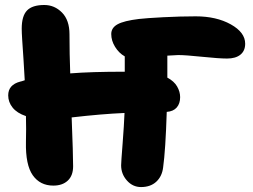

<svg xmlns="http://www.w3.org/2000/svg" viewBox="-20 -714 1022 777"><path d="M195.8 37.1Q142.1 37.1 112.5 -4.9Q83 -46.9 85 -139.2Q86.4 -191.4 85 -244.1Q48.8 -256.3 31 -278.6Q13.2 -300.8 13.2 -328.1Q13.2 -371.1 62 -383.8Q65.9 -384.3 80.1 -389.2Q78.1 -427.7 75 -475.1Q71.8 -522.5 69.8 -552.7Q67.9 -583 67.9 -598.1Q67.9 -649.4 89.4 -671.6Q110.8 -693.8 159.2 -693.8Q200.7 -693.8 231 -663.1Q261.2 -632.3 261.2 -575.2Q261.2 -494.6 264.2 -417Q347.7 -423.8 484.9 -423.8V-485.8Q461.4 -499 445.8 -524.2Q430.2 -549.3 430.2 -576.2Q430.2 -601.6 455.8 -615.7Q481.4 -629.9 542 -637.2Q570.3 -640.6 640.6 -644.3Q710.9 -647.9 772 -647.9Q855.5 -647.9 913.8 -615.5Q972.2 -583 972.2 -537.1Q972.2 -508.3 952.9 -492.7Q933.6 -477.1 898.9 -477.1Q867.2 -477.1 799.1 -484.1Q731 -491.2 701.2 -491.2Q692.4 -491.2 657.2 -488.8V-399.9Q684.6 -385.3 696.8 -364Q709 -342.8 709 -320.8Q709 -294.9 695.3 -279.1Q681.6 -263.2 654.8 -261.2Q649.9 -106 640.1 -36.1Q635.7 0 612.3 21.5Q588.9 43 550.8 43Q517.1 43 493.7 16.6Q470.2 -9.8 470.2 -44.9Q470.2 -57.1 476.1 -131.8Q481.9 -206.5 483.9 -256.8Q392.1 -252.9 270 -238.8Q275.9 -88.4 275.9 -41Q275.9 -3.4 254.4 16.8Q232.9 37.1 195.8 37.1Z"/></svg>

Font: Shantell Sans Irregular Bouncy
Style: Regular
Weight: 800
Designer: Stephen Nixon, Anya Danilova, Shantell Martin
Foundry: Arrow Type
Version: Version 1.006;[9816181b4]